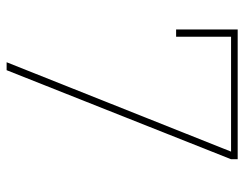

<svg xmlns="http://www.w3.org/2000/svg" viewBox="-99 -639 738 580"><g transform="rotate(90 270.0 -349.0)"><path d="M168 0 438 -678H91V-512H69V-698H461V-678L192 0Z"/></g></svg>

Font: IBM Plex Sans Cond Thin
Style: Regular
Weight: 100
Width: 3
Designer: Mike Abbink, Paul van der Laan, Pieter van Rosmalen
Foundry: Bold Monday
Version: Version 1.3